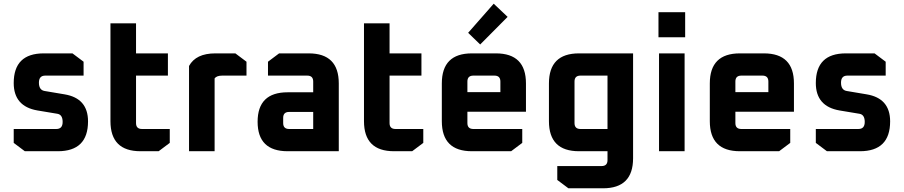

<svg xmlns="http://www.w3.org/2000/svg" viewBox="-20 -816 4876 1036"><path d="M54 -45V-120H284Q318 -120 318 -158Q318 -197 290 -202L182 -220Q54 -242 54 -368Q54 -528 216 -528H371L431 -483V-408H224Q190 -408 190 -370Q190 -330 221 -325L328 -307Q455 -286 455 -161Q455 0 292 0H114Z M576 -162V-690H714V-528H886V-408H714V-152Q714 -120 746 -120H896V-45L836 0H738Q576 0 576 -162Z M1000 0V-460Q1037 -528 1142 -528H1250L1310 -483V-408H1179Q1149 -408 1138 -393V0Z M1532 0Q1370 0 1370 -159Q1370 -318 1532 -318H1670V-376Q1670 -408 1638 -408H1426V-483L1486 -528H1646Q1808 -528 1808 -366V0ZM1508 -152Q1508 -120 1540 -120H1670V-212H1540Q1508 -212 1508 -180Z M1944 -162V-690H2082V-528H2254V-408H2082V-152Q2082 -120 2114 -120H2264V-45L2204 0H2106Q1944 0 1944 -162Z M2364 -162V-366Q2364 -528 2526 -528H2656Q2818 -528 2818 -366V-213H2502V-152Q2502 -120 2534 -120H2798V-45L2738 0H2526Q2364 0 2364 -162ZM2502 -319H2680V-376Q2680 -408 2648 -408H2534Q2502 -408 2502 -376ZM2506 -639 2644 -796 2719 -725 2571 -576Z M2942 -162V-366Q2942 -528 3104 -528H3396V38Q3396 200 3234 200H3047L2987 155V80H3226Q3258 80 3258 48V0H3104Q2942 0 2942 -162ZM3080 -152Q3080 -120 3112 -120H3258V-408H3112Q3080 -408 3080 -376Z M3533 -615V-750H3677V-615ZM3536 0V-528H3674V0Z M3810 -162V-366Q3810 -528 3972 -528H4102Q4264 -528 4264 -366V-213H3948V-152Q3948 -120 3980 -120H4244V-45L4184 0H3972Q3810 0 3810 -162ZM3948 -319H4126V-376Q4126 -408 4094 -408H3980Q3948 -408 3948 -376Z M4382 -45V-120H4612Q4646 -120 4646 -158Q4646 -197 4618 -202L4510 -220Q4382 -242 4382 -368Q4382 -528 4544 -528H4699L4759 -483V-408H4552Q4518 -408 4518 -370Q4518 -330 4549 -325L4656 -307Q4783 -286 4783 -161Q4783 0 4620 0H4442Z"/></svg>

Font: Oxanium ExtraLight
Style: Bold
Weight: 700
Version: Version 2.000